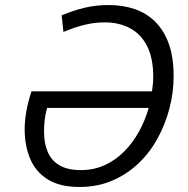

<svg xmlns="http://www.w3.org/2000/svg" viewBox="-20 -728 748 763"><path d="M296 15Q217 15 169 -15.5Q121 -46 99.5 -98Q78 -150 78 -214Q78 -249 85 -287Q92 -325 105 -365H584Q586 -379 587.5 -393.5Q589 -408 589 -422Q589 -497 564.5 -545Q540 -593 496.5 -616Q453 -639 397 -639Q354 -639 314.5 -629Q275 -619 232 -601L225 -667Q273 -687 317.5 -697.5Q362 -708 411 -708Q469 -708 516.5 -691.5Q564 -675 598.5 -640Q633 -605 651.5 -552Q670 -499 670 -425Q670 -361 653.5 -297.5Q637 -234 606 -177.5Q575 -121 529.5 -78Q484 -35 425.5 -10Q367 15 296 15ZM301 -52Q353 -52 396.5 -72Q440 -92 474 -126.5Q508 -161 532.5 -205.5Q557 -250 571 -299H167Q160 -274 157.5 -250Q155 -226 155 -205Q155 -158 170 -123.5Q185 -89 217.5 -70.5Q250 -52 301 -52Z"/></svg>

Font: Ubuntu Sans
Style: Italic
Weight: 400
Italic angle: -13.5°
Designer: Dalton Maag Ltd
Foundry: Dalton Maag Ltd
Version: Version 1.006